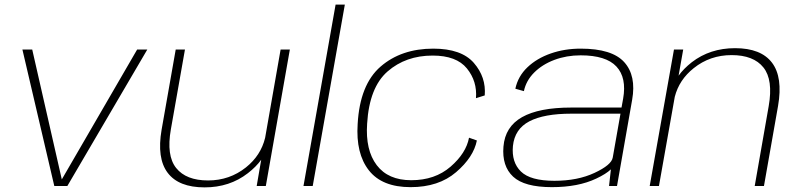

<svg xmlns="http://www.w3.org/2000/svg" viewBox="-20 -805 3468 831"><path d="M215 0 77 -590.5H119.5L247.5 -28.5L573.5 -590.5H617.5L271.5 0Z M1091 0 1110.5 -113.5Q1088.5 -83 1053 -55.5Q974 6 865.5 6Q753.5 6 705.8 -57Q658 -120 679.5 -244L740.5 -590.5H780.5L719.5 -245Q699.5 -131.5 742.5 -77.8Q785.5 -24 880.5 -24Q973.5 -24 1044.5 -80.5Q1109 -132 1127.5 -208.5L1194.5 -590.5H1234.5L1130.5 0Z M1293.5 0 1432.5 -785H1472.5L1333.5 0Z M1757 5Q1633.5 5 1576.5 -67.8Q1519.5 -140.5 1528 -268.5Q1537.5 -439 1627.2 -516.8Q1717 -594.5 1855.5 -594.5Q1977 -594.5 2030.8 -532.8Q2084.5 -471 2078 -392L2040 -380Q2046 -453 2000.8 -508.8Q1955.5 -564.5 1852.5 -564.5Q1736.5 -564.5 1657.5 -495.8Q1578.5 -427 1569 -270Q1561 -155.5 1610.5 -90.2Q1660 -25 1760 -25Q1862.5 -25 1930 -83.5Q1997.5 -142 2010 -209L2044 -197Q2029.5 -124.5 1954 -59.8Q1878.5 5 1757 5Z M2616 0 2624 -72Q2603 -52 2560.5 -32Q2482.5 5 2368.5 5Q2249.5 5 2200.8 -40.5Q2152 -86 2159 -170.5Q2166 -256.5 2239.5 -298Q2313 -339.5 2452.5 -339.5H2670L2677 -378Q2693 -468.5 2648 -517Q2603 -565.5 2493 -565.5Q2432 -565.5 2379.5 -545.8Q2327 -526 2292 -491Q2257 -456 2247.5 -410.5L2210.5 -421Q2222 -475 2262.8 -513.8Q2303.5 -552.5 2363.5 -573.5Q2423.5 -594.5 2493.5 -594.5Q2629 -594.5 2681.8 -536Q2734.5 -477.5 2716 -373L2650.5 0ZM2632 -123 2665.5 -313H2452.5Q2334.5 -313 2271 -279.8Q2207.5 -246.5 2200 -173Q2193.5 -103 2234.5 -62.8Q2275.5 -22.5 2379.5 -22.5Q2480 -22.5 2553.2 -56.8Q2626.5 -91 2632 -123Z M2792 0 2897 -590.5H2937L2917 -477.5Q2939 -508 2974 -535.5Q3053 -596.5 3161.5 -596.5Q3273.5 -596.5 3321.2 -533.8Q3369 -471 3347.5 -346.5L3286.5 0H3246.5L3307 -345.5Q3327 -459.5 3284.2 -513Q3241.5 -566.5 3146.5 -566.5Q3053 -566.5 2982.5 -510Q2919.5 -460 2900.5 -386L2832 0Z"/></svg>

Font: Anybody ExtraExpanded ExtraLight
Style: Italic
Weight: 200
Width: 8
Italic angle: -10°
Designer: Tyler Finck
Foundry: Etcetera Type Company
Version: Version 1.010; ttfautohint (v1.8.3) -l 8 -r 50 -G 200 -x 14 